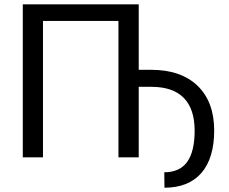

<svg xmlns="http://www.w3.org/2000/svg" viewBox="-20 -731 1064 892"><path d="M624.5 -710.9H85.9V0H179.7V-633.8H530.3V0H624.5V-327.6H683.6C817.9 -327.6 883.8 -257.3 884.3 -125C884.3 7.3 837.4 69.3 743.2 69.3L744.1 141.1C818.4 141.1 875.5 118.2 915.5 72.8C955.1 26.9 975.1 -39.1 975.1 -125C975.1 -213.4 949.2 -282.7 897.9 -332.5C846.7 -381.8 774.4 -406.7 682.1 -406.7H624.5Z"/></svg>

Font: Roboto
Style: Regular
Weight: 400
Designer: Google
Version: Version 2.137; 2017